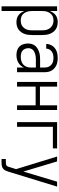

<svg xmlns="http://www.w3.org/2000/svg" viewBox="858 -1436 783 2540"><g transform="rotate(90 1250.0 -166.5)"><path d="M64 205H126V-96Q135 -73 149 -53Q163 -33 182.5 -18.5Q202 -4 226 2Q250 8 274 8Q300 8 325 1.5Q350 -5 370.5 -19.5Q391 -34 406 -55Q421 -76 429.5 -100Q438 -124 441 -149.5Q444 -175 444 -200V-330Q444 -356 441 -381Q438 -406 429.5 -430Q421 -454 406 -475Q391 -496 370.5 -510.5Q350 -525 325 -531.5Q300 -538 274 -538Q250 -538 226 -532Q202 -526 182.5 -512Q163 -498 149 -477.5Q135 -457 126 -434V-530H64ZM251 -49Q232 -49 214 -53.5Q196 -58 180.5 -68.5Q165 -79 154.5 -94.5Q144 -110 137.5 -127.5Q131 -145 128.5 -163.5Q126 -182 126 -200V-330Q126 -349 128.5 -367.5Q131 -386 137.5 -403.5Q144 -421 154.5 -436Q165 -451 180.5 -462Q196 -473 214 -477.5Q232 -482 251 -482Q270 -482 288.5 -477.5Q307 -473 323 -462.5Q339 -452 351 -437Q363 -422 370 -404.5Q377 -387 379.5 -368Q382 -349 382 -330V-200Q382 -181 379.5 -162Q377 -143 370 -125.5Q363 -108 351 -93Q339 -78 323 -67.5Q307 -57 288.5 -53Q270 -49 251 -49Z M707 8Q733 8 758.5 2.5Q784 -3 806.5 -15.5Q829 -28 846.5 -47.5Q864 -67 874 -91V0H936V-361Q936 -385 931.5 -409.5Q927 -434 915 -455.5Q903 -477 884.5 -493.5Q866 -510 844 -520Q822 -530 797.5 -534Q773 -538 749 -538Q726 -538 703.5 -535Q681 -532 660 -524Q639 -516 620.5 -502.5Q602 -489 589 -470.5Q576 -452 569 -430.5Q562 -409 562 -386H624Q624 -408 635 -428Q646 -448 664.5 -460.5Q683 -473 704.5 -477.5Q726 -482 749 -482Q765 -482 781.5 -479Q798 -476 813 -469Q828 -462 840 -450.5Q852 -439 860 -424.5Q868 -410 871 -393.5Q874 -377 874 -361V-305H769Q743 -305 718 -302.5Q693 -300 669 -292Q645 -284 623 -271Q601 -258 585 -238Q569 -218 562.5 -193Q556 -168 556 -143Q556 -113 565.5 -83Q575 -53 596 -31.5Q617 -10 647 -1Q677 8 707 8ZM730 -49Q709 -49 687.5 -54Q666 -59 650 -73Q634 -87 626 -107.5Q618 -128 618 -149Q618 -166 624 -182.5Q630 -199 642 -211Q654 -223 669.5 -230Q685 -237 701.5 -241.5Q718 -246 735 -247.5Q752 -249 769 -249H874V-180Q874 -152 864 -125.5Q854 -99 833 -81Q812 -63 785 -56Q758 -49 730 -49Z M1064 0H1126V-246H1374V0H1436V-530H1374V-303H1126V-530H1064Z M1596 0H1658V-474H1944V-530H1596Z M2084 205H2134Q2155 205 2175.5 201Q2196 197 2212 184Q2228 171 2237 152Q2246 133 2252 113L2449 -530H2384L2250 -84L2116 -530H2051L2218 13L2192 96Q2189 107 2185.5 117Q2182 127 2174.5 135Q2167 143 2156 145.5Q2145 148 2134 148H2084Z"/></g></svg>

Font: Iosevka SS09 Light
Style: Regular
Weight: 300
Monospace: yes
Designer: Belleve Invis
Foundry: Belleve Invis
Version: Version 5.2.1; ttfautohint (v1.8.3)